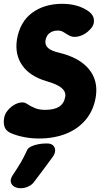

<svg xmlns="http://www.w3.org/2000/svg" viewBox="-48 -706 542 1005"><path d="M453.6 -200Q441.8 -128 400.8 -79.3Q359.8 -30.6 297 -5.8Q234.2 19 155.4 19Q117.4 19 79.6 11.9Q41.8 4.8 8.4 -9.4Q-17 -21 -24 -41.7Q-31 -62.4 -26.4 -88Q-23.2 -108.4 -9.3 -126Q4.6 -143.6 23.3 -155.3Q42 -167 60.9 -169.5Q79.8 -172 93.4 -162.2Q114.2 -148.4 136.2 -139.7Q158.2 -131 188 -131Q235 -131 261.1 -147.2Q287.2 -163.4 293.6 -200Q297.4 -226 274.5 -245.5Q251.6 -265 195 -281.2Q108.4 -306.6 68.6 -363.7Q28.8 -420.8 40.6 -499Q56.4 -592 120.3 -639Q184.2 -686 277.8 -686Q360.8 -686 416.8 -646.2Q443.4 -626.2 443.8 -597.4Q444.2 -568.6 416.4 -545L411 -540Q387 -519.8 358.1 -514.3Q329.2 -508.8 306.8 -524.2Q293.2 -532.8 281.7 -539.4Q270.2 -546 255.8 -546Q228.2 -546 211.3 -532.7Q194.4 -519.4 190 -494Q187 -469.4 204.3 -454.2Q221.6 -439 264 -429.4Q367.4 -404 416.9 -344.7Q466.4 -285.4 453.6 -200ZM128.6 248.4Q118.8 261.4 100.1 270.2Q81.4 279 61.2 279H57.2Q41.2 279 27.2 271.1Q13.2 263.2 8.9 248.1Q4.6 233 18 211.8Q44 172.8 60.1 145.8Q76.2 118.8 93 81.6Q98.4 69 114.1 61.2Q129.8 53.4 150.9 49.2Q172 45 192 45H199Q219.4 45 230 55.2Q240.6 65.4 240.7 81.1Q240.8 96.8 228.6 114.4Q200.2 153 178.6 182Q157 211 128.6 248.4Z"/></svg>

Font: Winky Sans
Style: Italic
Weight: 400
Italic angle: -8.97852°
Designer: Simon Atzbach
Foundry: typofactur
Version: Version 1.205